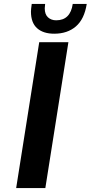

<svg xmlns="http://www.w3.org/2000/svg" viewBox="-20 -954 460 974"><path d="M179 -740H327L210 0H62ZM137 -895Q137 -906 141 -934H209Q207 -918 207 -912Q207 -881 223.5 -866Q240 -851 265 -851Q337 -851 349 -934H420Q408 -857 365 -820Q322 -783 255 -783Q199 -783 168 -811Q137 -839 137 -895Z"/></svg>

Font: Exo
Style: Bold Italic
Weight: 700
Italic angle: -9°
Designer: Natanael Gama
Foundry: Natanael Gama
Version: Version 1.500; ttfautohint (v1.6)